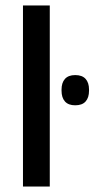

<svg xmlns="http://www.w3.org/2000/svg" viewBox="-20 -682 346 702"><path d="M64 0V-662H162V0ZM255 -297Q230 -297 217.5 -311Q205 -325 205 -350.5V-354.5Q205 -379.5 217.5 -393.5Q230 -407.5 255 -407.5Q280.5 -407.5 293 -393.5Q305.5 -379.5 305.5 -354.5V-350.5Q305.5 -325 293 -311Q280.5 -297 255 -297Z"/></svg>

Font: Anek Latin Medium Medium
Style: Regular
Weight: 500
Version: Version 1.003